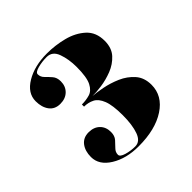

<svg xmlns="http://www.w3.org/2000/svg" viewBox="-116 -826 571 571"><g transform="rotate(-45 170.0 -540.0)"><path d="M154 -345Q102.5 -345 66.8 -367Q31 -389 31 -423Q31 -448 43.2 -464Q55.5 -480 78 -480Q100 -480 113 -467.2Q126 -454.5 126 -433.5Q126 -417.5 117.5 -408Q109 -398.5 100.8 -390.2Q92.5 -382 92.5 -371Q92.5 -362.5 110.2 -357.2Q128 -352 146.5 -352Q167.5 -352 176.8 -377.8Q186 -403.5 186 -444Q186 -486 177.5 -507.5Q169 -529 154.5 -536.2Q140 -543.5 122.5 -543.5V-552.5Q140 -552.5 155.5 -557Q171 -561.5 180.8 -580.5Q190.5 -599.5 190.5 -642.5Q190.5 -675 181.2 -700.8Q172 -726.5 148 -726.5Q128.5 -726.5 110.8 -721.8Q93 -717 93 -709Q93 -697.5 101.5 -689.2Q110 -681 118.5 -671.2Q127 -661.5 127 -645.5Q127 -625 113.8 -612Q100.5 -599 78.5 -599Q56 -599 44 -615Q32 -631 32 -656.5Q32 -690.5 68 -712Q104 -733.5 156 -733.5Q191 -733.5 225 -724.8Q259 -716 281.8 -695.2Q304.5 -674.5 304.5 -638.5Q304.5 -608.5 288 -590.5Q271.5 -572.5 247.8 -563.2Q224 -554 200.5 -550.8Q177 -547.5 162.5 -548Q178 -547 202.5 -542.2Q227 -537.5 251.8 -526.8Q276.5 -516 293.5 -496.8Q310.5 -477.5 310.5 -447.5Q310.5 -401.5 267.5 -373.2Q224.5 -345 154 -345Z"/></g></svg>

Font: Imbue 100pt
Style: Bold
Weight: 700
Designer: Tyler Finck
Foundry: Etcetera Type Company
Version: Version 1.102; ttfautohint (v1.8.3)